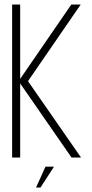

<svg xmlns="http://www.w3.org/2000/svg" viewBox="-20 -695 407 847"><path d="M33.5 0V-675H69V-347L294.5 -675H336L103.5 -337L337.5 0H295.5L69 -327V0ZM139 132.2 180.6 40.3H218.2L158.7 132.2Z"/></svg>

Font: Anybody ExtraLight
Style: Regular
Weight: 200
Designer: Tyler Finck
Foundry: Etcetera Type Company
Version: Version 1.010; ttfautohint (v1.8.3) -l 8 -r 50 -G 200 -x 14 